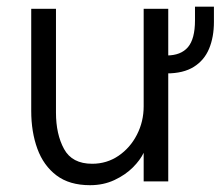

<svg xmlns="http://www.w3.org/2000/svg" viewBox="-20 -546 664 578"><path d="M481.5 -325V-379Q524.5 -379 545.8 -404Q567 -429 567 -484.5V-526H624V-480Q624 -434.5 609.5 -399.5Q595 -364.5 563.5 -344.8Q532 -325 481.5 -325ZM251 11.5Q189 11.5 150 -18Q111 -47.5 92.5 -98.2Q74 -149 74 -212V-519.5H148.5V-207Q148.5 -142 172.8 -97.5Q197 -53 257.5 -53Q301.5 -53 336.8 -77Q372 -101 392.2 -140.5Q412.5 -180 412.5 -226V-519.5H486.5V0H412.5V-86Q402 -64 379.8 -41.8Q357.5 -19.5 324.5 -4Q291.5 11.5 251 11.5Z"/></svg>

Font: Acari Sans
Style: Regular
Weight: 400
Designer: Alfredo Marco Pradil and Stefan Peev (font) & Cristiano Sobral (main changes)
Foundry: Alfredo Marco Pradil and Stefan Peev (font) & Cristiano Sobral (main changes)
Version: Version 1.063; ttfautohint (v1.8.3)